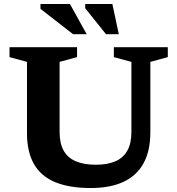

<svg xmlns="http://www.w3.org/2000/svg" viewBox="-20 -936 894 968"><path d="M642.5 -270.5V-624L554 -648V-698H826V-648L738 -624V-269Q738 -175 703.5 -112.5Q669 -50 602 -19Q535 12 437.5 12Q331 12 259.2 -17.2Q187.5 -46.5 151.8 -108Q116 -169.5 116 -265V-624L28 -648V-698H368.5V-648L280.5 -624V-270Q280.5 -213.5 300.8 -177Q321 -140.5 361.8 -123Q402.5 -105.5 463.5 -105.5Q523 -105.5 562.8 -123.2Q602.5 -141 622.5 -177.5Q642.5 -214 642.5 -270.5ZM417 -763.5H348.5L184 -891.5V-916H332.5ZM579 -763.5H514.5L409.5 -894.5V-916H546.5Z"/></svg>

Font: Newsreader 9pt SemiBold
Style: Regular
Weight: 600
Designer: Hugues Gentile
Foundry: Production Type
Version: Version 1.003